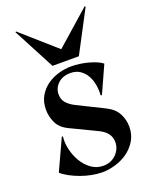

<svg xmlns="http://www.w3.org/2000/svg" viewBox="-171 -1026 872 1121"><g transform="rotate(-20 264.5 -465.0)"><path d="M72.5 -936.2 285 -748.8 498.8 -937.5 503.8 -933.8 367.5 -675H203.8L67.5 -933.8ZM266.2 8.8Q235 8.8 200 1.9Q165 -5 132.5 -16.9Q100 -28.8 71.2 -44.4Q42.5 -60 25 -76.2L113.8 -268.8L120 -266.2Q115 -228.8 125 -186.2Q135 -143.8 156.2 -108.1Q177.5 -72.5 210 -48.8Q242.5 -25 283.8 -25Q332.5 -25 364.4 -56.9Q396.2 -88.8 396.2 -132.5Q396.2 -191.2 328.8 -223.8L165 -302.5Q116.2 -326.2 98.1 -366.2Q80 -406.2 80 -446.2Q80 -495 100.6 -530.6Q121.2 -566.2 153.8 -589.4Q186.2 -612.5 226.2 -623.8Q266.2 -635 305 -635Q330 -635 356.9 -631.2Q383.8 -627.5 409.4 -620.6Q435 -613.8 456.9 -604.4Q478.8 -595 492.5 -583.8L416.2 -415L408.8 -417.5Q411.2 -450 405.6 -482.5Q400 -515 385 -541.2Q370 -567.5 345.6 -583.8Q321.2 -600 286.2 -600Q238.8 -600 209.4 -572.5Q180 -545 180 -505Q180 -473.8 198.8 -452.5Q217.5 -431.2 250 -415L413.8 -333.8Q463.8 -308.8 483.8 -270Q503.8 -231.2 503.8 -188.8Q503.8 -138.8 480.6 -101.2Q457.5 -63.8 422.5 -39.4Q387.5 -15 345.6 -3.1Q303.8 8.8 266.2 8.8Z"/></g></svg>

Font: Equateur
Style: Regular
Weight: 400
Designer: Ange Degheest & Eugénie Bidaut
Foundry: Velvetyne Type Foundry
Version: Version 1.000;FEAKit 1.0